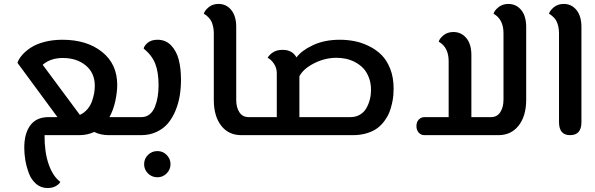

<svg xmlns="http://www.w3.org/2000/svg" viewBox="-20 -680 2995 966"><path d="M530.8 -90.8H609.9V0H527.8Q485.8 0 454.1 -16.1Q419.4 0 378.9 0H204.1Q203.6 85.9 224.9 146.5Q246.1 207 283.2 234.9Q278.3 246.6 260.7 256.3Q243.2 266.1 219.2 266.1Q186 266.1 161.6 245.1Q137.2 224.1 125 190.9Q112.8 157.7 107.4 125.7Q102.1 93.8 102.1 63Q102.1 -8.3 132.6 -49.6Q163.1 -90.8 225.1 -90.8H269L67.9 -363.8Q74.2 -383.3 91.1 -402.8Q107.9 -422.4 134.8 -440.2Q161.6 -458 203.1 -469Q244.6 -480 293.9 -480Q417 -480 493.4 -418.9Q569.8 -357.9 569.8 -252.9Q569.8 -217.8 560.5 -173.3Q551.3 -128.9 530.8 -90.8ZM381.8 -102.1Q403.8 -111.8 419.7 -130.6Q435.5 -149.4 443.1 -171.4Q450.7 -193.4 453.9 -212.2Q457 -231 457 -248Q457 -313 411.6 -350.6Q366.2 -388.2 295.9 -388.2Q233.9 -388.2 194.8 -354Z M609.9 0V-90.8H691.9Q715.3 -90.8 732.7 -104.7Q750 -118.7 759.5 -142.6Q769 -166.5 773.4 -193.6Q777.8 -220.7 777.8 -251Q777.8 -316.9 761 -359.6Q744.1 -402.3 702.6 -436Q706.5 -451.7 724.4 -465.8Q742.2 -480 772.9 -480Q813.5 -480 840.6 -451.9Q867.7 -423.8 879.2 -380.1Q890.6 -336.4 890.6 -278.8Q890.6 -236.8 884.3 -198.2Q877.9 -159.7 862.8 -123Q847.7 -86.4 825.2 -59.6Q802.7 -32.7 767.8 -16.4Q732.9 0 689.9 0ZM772 211.9Q744.1 211.9 724.6 192.6Q705.1 173.3 705.1 146Q705.1 118.7 724.6 99.4Q744.1 80.1 772 80.1Q799.3 80.1 818.6 99.6Q837.9 119.1 837.9 146Q837.9 172.9 818.6 192.4Q799.3 211.9 772 211.9Z M1194.3 0Q1130.4 0 1093.5 -46.9Q1056.6 -93.8 1055.7 -173.8V-513.2Q1055.7 -532.2 1051.8 -548.1Q1047.9 -564 1043 -573.5Q1038.1 -583 1029.8 -591.6Q1021.5 -600.1 1017.1 -603.3Q1012.7 -606.4 1005.4 -610.8Q1008.8 -625.5 1028.8 -642.8Q1048.8 -660.2 1079.6 -660.2Q1118.7 -660.2 1143.6 -629.6Q1168.5 -599.1 1168.5 -543.9V-176.8Q1168.5 -139.2 1184.6 -115Q1200.7 -90.8 1230.5 -90.8H1272.5V0Z M1689.5 -480Q1727.1 -480 1762.9 -473.1Q1798.8 -466.3 1835.4 -448.5Q1872.1 -430.7 1899.2 -403.8Q1926.3 -377 1943.4 -333.5Q1960.4 -290 1960.4 -234.9Q1960.4 -217.3 1959 -200Q1957.5 -182.6 1952.1 -158.4Q1946.8 -134.3 1938.2 -113.3Q1929.7 -92.3 1913.8 -70.8Q1897.9 -49.3 1877.2 -34.2Q1856.4 -19 1825 -9.5Q1793.5 0 1755.4 0H1272.5V-90.8H1372.6V-312Q1372.6 -338.4 1358.2 -359.6Q1343.8 -380.9 1326.7 -389.2Q1335 -404.8 1354 -417Q1373 -429.2 1402.3 -429.2Q1450.7 -429.2 1471.7 -391.1Q1497.1 -425.8 1554.9 -452.9Q1612.8 -480 1689.5 -480ZM1743.7 -90.8Q1770.5 -90.8 1791.3 -103.3Q1812 -115.7 1823.5 -136.2Q1835 -156.7 1840.8 -179.7Q1846.7 -202.6 1846.7 -227.1Q1846.7 -262.2 1835.7 -290.5Q1824.7 -318.8 1807.4 -336.9Q1790 -355 1766.8 -367.2Q1743.7 -379.4 1720.5 -384.3Q1697.3 -389.2 1673.3 -389.2Q1614.3 -389.2 1559.8 -361.3Q1505.4 -333.5 1486.3 -295.9V-90.8Z M2115.2 0Q2098.1 0 2086.7 -12.7Q2075.2 -25.4 2075.2 -45.9Q2075.2 -65.9 2086.9 -78.4Q2098.6 -90.8 2116.2 -90.8H2237.3V-372.1Q2237.3 -441.9 2187.5 -470.2Q2190.4 -484.9 2210.7 -502Q2231 -519 2261.2 -519Q2300.3 -519 2325.9 -488.8Q2351.6 -458.5 2351.6 -402.8V-90.8H2451.2Q2481 -90.8 2497.1 -115.7Q2513.2 -140.6 2513.2 -178.2V-513.2Q2513.2 -582.5 2463.4 -610.8Q2466.3 -625.5 2486.8 -642.8Q2507.3 -660.2 2537.6 -660.2Q2576.7 -660.2 2602.1 -629.9Q2627.4 -599.6 2627.4 -543.9V-174.8Q2626.5 -94.7 2588.9 -47.4Q2551.3 0 2487.3 0Z M2848.1 0Q2792.5 0 2792.5 -65.9V-513.2Q2792.5 -532.2 2788.6 -548.1Q2784.7 -564 2779.8 -573.5Q2774.9 -583 2766.6 -591.6Q2758.3 -600.1 2753.9 -603.3Q2749.5 -606.4 2742.2 -610.8Q2745.6 -625.5 2765.6 -642.8Q2785.6 -660.2 2816.4 -660.2Q2855.5 -660.2 2880.4 -629.6Q2905.3 -599.1 2905.3 -543.9V-64.9Q2905.3 0 2848.1 0Z"/></svg>

Font: El Messiri SemiBold
Style: Regular
Weight: 600
Designer: Mohamed Gaber
Foundry: Kief Type Foundry
Version: Version 2.007;PS 002.007;hotconv 1.0.88;makeotf.lib2.5.64775